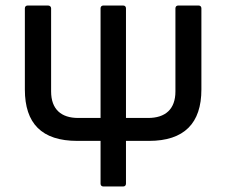

<svg xmlns="http://www.w3.org/2000/svg" viewBox="-20 -675 819 695"><path d="M260 -165H344V-10C344 -4 348 0 354 0H426C432 0 436 -4 436 -10V-165H519C647 -165 709 -229 709 -351V-645C709 -651 705 -655 699 -655H625C619 -655 615 -651 615 -645V-344C615 -280 579 -248 516 -248H436V-645C436 -651 432 -655 426 -655H354C348 -655 344 -651 344 -645V-248H263C202 -248 165 -279 165 -344V-645C165 -651 160 -655 154 -655H80C74 -655 70 -651 70 -645V-351C70 -228 131 -165 260 -165Z"/></svg>

Font: Sofia Sans Cond SemiBold
Style: Regular
Weight: 600
Width: 3
Designer: Botio Nikoltchev, Ani Petrova
Foundry: lettersoup
Version: Version 4.100